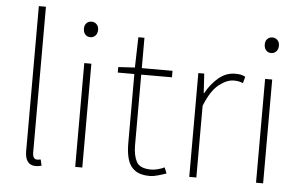

<svg xmlns="http://www.w3.org/2000/svg" viewBox="-54 -876 1525 971"><g transform="rotate(5 708.5 -390.5)"><path d="M159 13Q142 13 130 5.5Q118 -2 111.5 -18Q105 -34 105 -59V-794H141V-53Q141 -37 147 -28.5Q153 -20 163 -20Q166 -20 170 -20.5Q174 -21 182 -22L189 9Q182 10 176 11.5Q170 13 159 13Z M359 0V-527H395V0ZM378 -660Q362 -660 352 -671Q342 -682 342 -701Q342 -718 352 -728.5Q362 -739 378 -739Q393 -739 403.5 -728.5Q414 -718 414 -701Q414 -682 403.5 -671Q393 -660 378 -660Z M740 13Q691 13 664 -6Q637 -25 626.5 -59.5Q616 -94 616 -140V-494H532V-522L616 -527L620 -681H651V-527H807V-494H651V-135Q651 -84 668 -52Q685 -20 743 -20Q758 -20 777 -25Q796 -30 810 -37L822 -7Q799 1 776.5 7Q754 13 740 13Z M938 0V-527H968L974 -428H976Q1002 -476 1040 -508Q1078 -540 1125 -540Q1139 -540 1151 -538Q1163 -536 1176 -529L1167 -496Q1154 -501 1145 -503Q1136 -505 1120 -505Q1085 -505 1045 -473.5Q1005 -442 974 -364V0Z M1277 0V-527H1313V0ZM1296 -660Q1280 -660 1270 -671Q1260 -682 1260 -701Q1260 -718 1270 -728.5Q1280 -739 1296 -739Q1311 -739 1321.5 -728.5Q1332 -718 1332 -701Q1332 -682 1321.5 -671Q1311 -660 1296 -660Z"/></g></svg>

Font: Shanggu Sans SC VF
Style: Regular
Weight: 250
Designer: GuiWonder
Version: Version 1.021